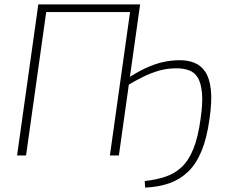

<svg xmlns="http://www.w3.org/2000/svg" viewBox="-20 -710 1046 877"><path d="M643 147 641 117Q694 111 736 97Q778 83 810 53Q842 23 863.5 -30.5Q885 -84 896 -166Q907 -240 902.5 -286Q898 -332 883 -356Q868 -380 843 -389Q818 -398 786 -398Q744 -398 707 -387.5Q670 -377 633.5 -359Q597 -341 555 -316L558 -349Q603 -379 643.5 -398Q684 -417 722.5 -426Q761 -435 801 -435Q837 -435 867 -423.5Q897 -412 917 -383Q937 -354 943 -302Q949 -250 937 -167Q925 -79 900.5 -20Q876 39 839 74.5Q802 110 753.5 127Q705 144 643 147ZM58 0 155 -690H196L99 0ZM482 0 579 -690H620L523 0ZM183 -655 188 -690H590L585 -655Z"/></svg>

Font: Exo 2 ExtraLight
Style: Italic
Weight: 250
Italic angle: -8°
Designer: Natanael Gama
Foundry: Natanael Gama
Version: Version 2.010